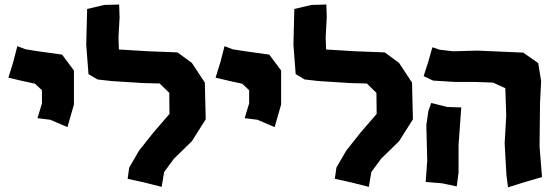

<svg xmlns="http://www.w3.org/2000/svg" viewBox="-20 -798 2410 838"><path d="M55.7 -596.7 38.1 -528.3 16.6 -459 79.1 -444.3 132.8 -432.6 163.1 -404.3V-346.7L143.6 -282.2L199.2 -275.4L274.4 -243.2L302.7 -341.8V-490.2L251 -559.6L146.5 -574.2L90.8 -583Z M500 -778.3 434.6 -776.4 360.4 -758.8 356.4 -602.5 366.2 -474.6 405.3 -451.2 465.8 -444.3 603.5 -435.5 676.8 -433.6 718.8 -392.6 719.7 -300.8 650.4 -220.7 586.9 -140.6 543.9 -66.4 537.1 -17.6 604.5 -2.9 685.5 17.6 696.3 -46.9 739.3 -105.5 817.4 -181.6 877.9 -277.3 874 -437.5 817.4 -523.4 754.9 -569.3 627.9 -574.2 499 -582 497.1 -636.7 502 -722.7Z M960 -596.7 942.4 -528.3 920.9 -459 983.4 -444.3 1037.1 -432.6 1067.4 -404.3V-346.7L1047.9 -282.2L1103.5 -275.4L1178.7 -243.2L1207 -341.8V-490.2L1155.3 -559.6L1050.8 -574.2L995.1 -583Z M1404.3 -778.3 1338.9 -776.4 1264.6 -758.8 1260.7 -602.5 1270.5 -474.6 1309.6 -451.2 1370.1 -444.3 1507.8 -435.5 1581.1 -433.6 1623 -392.6 1624 -300.8 1554.7 -220.7 1491.2 -140.6 1448.2 -66.4 1441.4 -17.6 1508.8 -2.9 1589.8 17.6 1600.6 -46.9 1643.6 -105.5 1721.7 -181.6 1782.2 -277.3 1778.3 -437.5 1721.7 -523.4 1659.2 -569.3 1532.2 -574.2 1403.3 -582 1401.4 -636.7 1406.2 -722.7Z M1862.3 -348.6 1849.6 -313.5 1840.8 -251 1844.7 -96.7 1837.9 -3.9 1909.2 2 1973.6 15.6 1981.4 -44.9V-164.1L1993.2 -329.1L1931.6 -331.1ZM1867.2 -591.8 1848.6 -526.4 1829.1 -465.8 1870.1 -446.3 1965.8 -440.4H2050.8L2131.8 -437.5L2185.5 -413.1L2189.5 -293.9L2182.6 -171.9L2190.4 -33.2L2197.3 19.5L2272.5 -3.9L2345.7 -25.4L2335 -158.2L2336.9 -346.7L2341.8 -444.3L2329.1 -522.5L2263.7 -568.4L2063.5 -577.1L1958 -574.2L1898.4 -581.1Z"/></svg>

Font: MaokenAssortedSans-TC
Style: Regular
Weight: 500
Version: Version 0.83